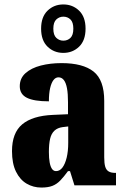

<svg xmlns="http://www.w3.org/2000/svg" viewBox="-20 -834 563 864"><path d="M166 10Q130 10 100 -7.5Q70 -25 52 -61.5Q34 -98 34 -154Q34 -236 80 -274.5Q126 -313 218 -317L286 -320V-374Q286 -412 281.5 -436.5Q277 -461 267.5 -473.5Q258 -486 243 -486Q230 -486 220.5 -473.5Q211 -461 205.5 -437Q200 -413 200 -378Q133 -378 101 -394Q69 -410 69 -446Q69 -482 95 -505Q121 -528 163.5 -539Q206 -550 257 -550Q353 -550 401 -512Q449 -474 449 -380V-126Q449 -99 453.5 -84Q458 -69 469 -62.5Q480 -56 499 -56H502V0H315L295 -64H286Q267 -38 251 -21.5Q235 -5 215.5 2.5Q196 10 166 10ZM232 -64Q249 -64 261 -80Q273 -96 280 -124.5Q287 -153 287 -191V-265L262 -262Q239 -259 225 -246Q211 -233 205.5 -209.5Q200 -186 200 -150Q200 -122 203.5 -103Q207 -84 214 -74Q221 -64 232 -64ZM265 -596Q223 -596 194 -624Q165 -652 165 -705Q165 -758 194 -786Q223 -814 265 -814Q307 -814 336 -786Q365 -758 365 -705Q365 -652 336 -624Q307 -596 265 -596ZM265 -651Q284 -651 297 -663.5Q310 -676 310 -705Q310 -734 297 -746.5Q284 -759 265 -759Q247 -759 233.5 -746.5Q220 -734 220 -705Q220 -676 233.5 -663.5Q247 -651 265 -651Z"/></svg>

Font: Noto Serif Khmer ExtraCondensed Black
Style: Regular
Weight: 900
Width: 2
Designer: Danh Hong and the Monotype Design Team
Foundry: Monotype Imaging Inc.
Version: Version 2.004